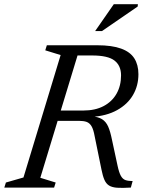

<svg xmlns="http://www.w3.org/2000/svg" viewBox="-38 -891 690 912"><path d="M358 -366Q414 -366 454 -387Q494 -408 515.5 -445.8Q537 -483.5 537 -533Q537 -579 506 -603.2Q475 -627.5 399.5 -627.5H269L286 -676H424Q494 -676 537.2 -660.2Q580.5 -644.5 600 -613.8Q619.5 -583 619.5 -538.5Q619.5 -484 593.8 -439.8Q568 -395.5 518 -367.8Q468 -340 395.5 -335.5V-338.5Q428 -336.5 446.8 -324.8Q465.5 -313 475.8 -289.8Q486 -266.5 493.5 -229L520.5 -103.5Q527.5 -71 536.2 -55.5Q545 -40 558.2 -35.5Q571.5 -31 592 -31L583.5 0Q543 2.5 518.5 0.8Q494 -1 480 -9.8Q466 -18.5 458 -36.8Q450 -55 444 -85.5L411.5 -244.5Q406 -275.5 397 -291Q388 -306.5 373.8 -311.8Q359.5 -317 337 -317H176L190.5 -366ZM153.5 -46.5 226.5 -24 219 0H-17.5L-10 -24L73.5 -48L250 -629.5L177 -652L184.5 -676H345ZM414 -743.5 502.5 -871H617L616 -860L446.5 -743.5Z"/></svg>

Font: Newsreader 16pt 16pt
Style: Italic
Weight: 400
Italic angle: -17°
Version: Version 1.003